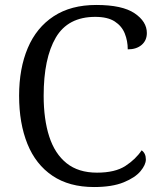

<svg xmlns="http://www.w3.org/2000/svg" viewBox="-20 -744 647 774"><path d="M359 10Q259 10 191.5 -35.5Q124 -81 90.5 -164Q57 -247 57 -358Q57 -468 92 -550.5Q127 -633 196.5 -678.5Q266 -724 368 -724Q473 -724 522.5 -690.5Q572 -657 572 -611Q572 -581 551 -563Q530 -545 495 -545Q495 -579 483 -609Q471 -639 442.5 -657.5Q414 -676 364 -676Q254 -676 205 -592.5Q156 -509 156 -358Q156 -263 178.5 -193.5Q201 -124 248.5 -86Q296 -48 371 -48Q444 -48 485.5 -75Q527 -102 551 -138Q568 -126 568 -101Q568 -80 546.5 -54Q525 -28 478.5 -9Q432 10 359 10Z"/></svg>

Font: Noto Serif Hentaigana
Style: Regular
Weight: 400
Designer: Kazuhiro Yamada
Foundry: nipponia
Version: Version 1.000; ttfautohint (v1.8.4.7-5d5b)